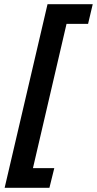

<svg xmlns="http://www.w3.org/2000/svg" viewBox="-20 -767 459 909"><path d="M205 -747H419L397 -654H295L136 29H237L214 122H2Z"/></svg>

Font: Titillium Web
Style: SemiBold Italic
Weight: 600
Italic angle: -13°
Version: Version 1.001;PS 57.000;hotconv 1.0.70;makeotf.lib2.5.55311